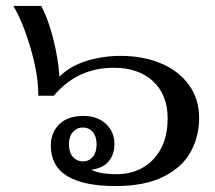

<svg xmlns="http://www.w3.org/2000/svg" viewBox="-20 -616 725 646"><path d="M151 -126Q151 -170 179.5 -198Q208 -226 261 -226Q307 -226 336 -199.5Q365 -173 365 -132Q365 -96 345.5 -73Q326 -50 287 -45Q314 -30 375 -30Q421 -30 459.5 -51.5Q498 -73 521 -115Q544 -157 544 -218Q544 -297 495 -342.5Q446 -388 363 -388Q240 -388 161 -294H109Q109 -365 83 -453.5Q57 -542 25 -596H119Q143 -550 159.5 -484Q176 -418 180 -358Q216 -394 271 -411Q326 -428 386 -428Q461 -428 521 -403Q581 -378 615.5 -330.5Q650 -283 650 -219Q650 -157 621.5 -105Q593 -53 530 -21.5Q467 10 369 10Q151 10 151 -126ZM305 -130Q305 -157 292 -172Q279 -187 259 -187Q239 -187 225.5 -172Q212 -157 212 -130Q212 -103 225.5 -88Q239 -73 259 -73Q279 -73 292 -88Q305 -103 305 -130Z"/></svg>

Font: Trirong Medium
Style: Regular
Weight: 500
Designer: Katatrad Team
Foundry: CadsonDemak
Version: Version 1.001